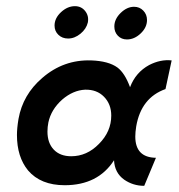

<svg xmlns="http://www.w3.org/2000/svg" viewBox="-20 -593 580 623"><path d="M392 -465Q374 -465 362.5 -477Q351 -489 351 -507Q351 -531 371.5 -551Q392 -571 415 -571Q433 -571 445 -558.5Q457 -546 457 -528Q457 -504 436.5 -484.5Q416 -465 392 -465ZM265 -520Q260 -499 241 -483.5Q222 -468 201 -468Q182 -468 169.5 -480Q157 -492 157 -510Q157 -534 178 -553.5Q199 -573 223 -573Q244 -573 256.5 -557Q269 -541 265 -520ZM537 -397 517 -304Q438 -276 422 -183Q419 -164 419 -150Q419 -82 486 -81L448 10Q412 10 383 -10Q352 -32 350 -73Q298 8 190 8Q112 8 71 -40Q35 -84 35 -155Q35 -177 40 -207Q54 -286 117 -340Q186 -400 276 -397Q332 -395 361 -374Q385 -356 402 -310Q420 -358 464 -382Q501 -401 537 -397ZM341 -218Q341 -255 317.5 -279Q294 -303 256 -302Q217 -300 182 -270Q146 -238 137 -196Q134 -181 134 -166Q134 -129 154.5 -107.5Q175 -86 211 -86Q262 -86 301 -126Q341 -166 341 -218Z"/></svg>

Font: GFS Neohellenic Rg
Style: Bold Italic
Weight: 700
Italic angle: -12°
Designer: Designed by Takis Katsoulidis and George D. Matthiopoulos.
Foundry: Designed by Takis Katsoulidis and George D. Matthiopoulos.
Version: Version 1.0